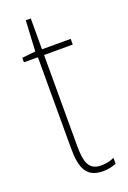

<svg xmlns="http://www.w3.org/2000/svg" viewBox="-132 -704 507 761"><g transform="rotate(-20 121.0 -323.5)"><path d="M167 -14C116 -14 103 -49 103 -119V-503H224V-527H103V-657H82L75 -528L18 -522V-503H77V-120C77 -37 95 10 166 10C190 10 206 5 222 -1V-26C208 -19 188 -14 167 -14Z"/></g></svg>

Font: Noto Sans Lao UI Cond Thin
Style: Regular
Weight: 100
Width: 3
Designer: Monotype Design Team
Foundry: Monotype Imaging Inc.
Version: Version 2.000